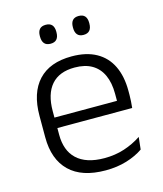

<svg xmlns="http://www.w3.org/2000/svg" viewBox="-103 -736 698 823"><g transform="rotate(-15 246.0 -324.0)"><path d="M265 10.5Q159.5 10.5 105 -42.5Q50.5 -95.5 50.5 -193.5V-288.5Q50.5 -390.5 101.2 -445Q152 -499.5 249 -499.5Q314 -499.5 358 -475Q402 -450.5 424.2 -404.5Q446.5 -358.5 446.5 -294V-276.5Q446.5 -262 445.5 -247.5Q444.5 -233 443 -218.5H387Q388 -240.5 388 -260.2Q388 -280 388 -296.5Q388 -345.5 372.2 -379.8Q356.5 -414 325.8 -432Q295 -450 249 -450Q180.5 -450 145.5 -409.8Q110.5 -369.5 110.5 -293.5V-246L111 -238V-187.5Q111 -154 120.8 -127Q130.5 -100 150.8 -80.8Q171 -61.5 201.8 -51.5Q232.5 -41.5 273.5 -41.5Q321 -41.5 361.8 -54.8Q402.5 -68 438 -91.5L432 -37Q401 -15.5 358.5 -2.5Q316 10.5 265 10.5ZM82 -218.5V-265H429.5V-218.5ZM177 -575Q158.5 -575 149.5 -585.5Q140.5 -596 140.5 -616V-619Q140.5 -638.5 149.5 -648.8Q158.5 -659 177 -659Q195.5 -659 204.5 -648.8Q213.5 -638.5 213.5 -619V-616Q213.5 -596 204.5 -585.5Q195.5 -575 177 -575ZM323 -575Q305 -575 296 -585.5Q287 -596 287 -616V-619Q287 -638.5 296 -648.8Q305 -659 323 -659Q341.5 -659 350.5 -648.8Q359.5 -638.5 359.5 -619V-616Q359.5 -596 350.5 -585.5Q341.5 -575 323 -575Z"/></g></svg>

Font: Anek Tamil Light
Style: Regular
Weight: 300
Designer: Aadarsh Rajan (Tamil), Yesha Goshar (Latin)
Foundry: Ek Type
Version: Version 1.003